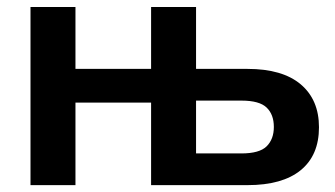

<svg xmlns="http://www.w3.org/2000/svg" viewBox="-20 -539 976 559"><path d="M68.8 -518.6V0H199.7V-240.2H419.9V0H700.7Q802.2 0 855.5 -43.5Q908.7 -86.9 908.7 -168.5Q908.7 -248.5 855.5 -293.5Q802.2 -338.4 700.7 -338.4H550.8V-518.6H419.9V-338.4H199.7V-518.6ZM682.6 -246.1Q735.4 -246.1 756.3 -225.8Q777.3 -205.6 777.3 -169.4Q777.3 -133.8 756.3 -113Q735.4 -92.3 682.6 -92.3H550.8V-246.1Z"/></svg>

Font: Roboto Flex
Style: wght 600 wdth 140 opsz 13.0 GRAD 0.00 slnt 0.00 XTRA 468 XOPQ 96 YOPQ 79 YTLC 514 YTUC 712 YTAS 750 YTDE -203.00 YTFI 738
Weight: 600
Width: 8
Designer: Berlow after Robertson
Foundry: Google
Version: Version 3.100